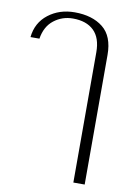

<svg xmlns="http://www.w3.org/2000/svg" viewBox="-86 -618 602 868"><g transform="rotate(10 215.0 -183.5)"><path d="M313 -402Q313 -468 279 -501Q245 -534 183 -534Q134 -534 96 -504.5Q58 -475 49 -418H8Q15 -485 65.5 -524Q116 -563 186 -563Q267 -563 316 -524Q365 -485 365 -399V196H313Z"/></g></svg>

Font: Taviraj ExtraLight
Style: Regular
Weight: 275
Designer: Katatrad Team
Foundry: CadsonDemak
Version: Version 1.001